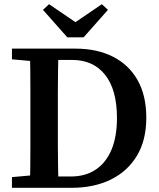

<svg xmlns="http://www.w3.org/2000/svg" viewBox="-20 -896 760 916"><path d="M37 0V-51L171 -63H185V0ZM122 0Q124 -51 124.5 -102Q125 -153 125 -206.5Q125 -260 125 -315V-355Q125 -407 125 -458.5Q125 -510 124.5 -561.5Q124 -613 122 -664H259Q258 -614 257 -562.5Q256 -511 256 -459.5Q256 -408 256 -355V-316Q256 -261 256 -208Q256 -155 257 -103.5Q258 -52 259 0ZM195 0V-54H318Q388 -54 437 -87Q486 -120 512 -182Q538 -244 538 -333Q538 -468 481.5 -539Q425 -610 325 -610H195V-664H340Q443 -664 519 -625.5Q595 -587 636.5 -513.5Q678 -440 678 -334Q678 -227 633 -152.5Q588 -78 508 -39Q428 0 322 0ZM37 -613V-664H185V-601H171ZM214 -876 383 -761H297L466 -876L495 -849L379 -718H301L185 -849Z"/></svg>

Font: Source Serif 4 18pt SemiBold
Style: Regular
Weight: 600
Designer: Frank Grießhammer
Foundry: Adobe Systems Incorporated
Version: Version 4.004;hotconv 1.0.116;makeotfexe 2.5.65601